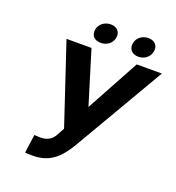

<svg xmlns="http://www.w3.org/2000/svg" viewBox="-156 -1006 1046 1141"><g transform="rotate(20 367.0 -436.0)"><path d="M131 -711 300 -204 284 -175C265 -134 240 -107 186 -107H178C174 -107 170 -108 166 -108H156C152 -108 149 -109 147 -109L131 8C134 9 138 9 142 9C151 9 160 10 169 10H181C297 10 352 -59 400 -139L734 -711H575L392 -375L289 -711ZM272 -820C266 -781 291 -758 330 -758C368 -758 401 -782 407 -820C413 -857 388 -882 350 -882C312 -882 278 -858 272 -820ZM510 -820C504 -782 529 -757 568 -757C606 -757 639 -782 645 -820C651 -857 626 -882 588 -882C550 -882 516 -858 510 -820Z"/></g></svg>

Font: Asimov Pro
Style: BdObl
Weight: 700
Designer: Google
Version: Version 2.000980; 2014